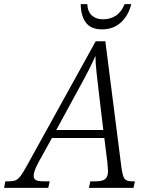

<svg xmlns="http://www.w3.org/2000/svg" viewBox="-75 -915 724 935"><path d="M-55 0 -49 -32H-32Q-12 -32 0.5 -37Q13 -42 25.5 -58.5Q38 -75 57 -110L391 -714H438L516 -102Q522 -57 531.5 -44.5Q541 -32 568 -32H582L575 0H358L365 -32H392Q423 -32 437 -43Q451 -54 451 -82Q451 -90 449.5 -103Q448 -116 448 -123L433 -243H178L111 -122Q89 -80 89 -60Q89 -44 100 -38Q111 -32 139 -32H167L160 0ZM309 -484 199 -282H428L405 -476Q400 -520 395 -563.5Q390 -607 390 -643Q374 -607 354.5 -569Q335 -531 309 -484ZM422 -772Q369 -772 344 -804Q319 -836 318 -895H350Q352 -858 372.5 -839.5Q393 -821 427 -821Q462 -821 489 -838.5Q516 -856 532 -895H564Q551 -840 514 -806Q477 -772 422 -772Z"/></svg>

Font: Noto Serif SemiCondensed Light
Style: Italic
Weight: 300
Width: 4
Italic angle: -12°
Designer: Monotype Design Team
Foundry: Monotype Imaging Inc.
Version: Version 2.013; ttfautohint (v1.8.4.7-5d5b)